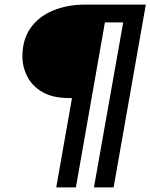

<svg xmlns="http://www.w3.org/2000/svg" viewBox="-20 -720 658 840"><path d="M226 100 295 -291H283Q211 -291 166 -317Q121 -343 99.5 -385Q78 -427 78 -473Q78 -546 113 -596.5Q148 -647 211 -673.5Q274 -700 355 -700H618L477 100H391L519 -622H439L312 100Z"/></svg>

Font: DM Sans 16pt Medium
Style: Italic
Weight: 500
Italic angle: -10°
Version: Version 4.004;gftools[0.9.30]